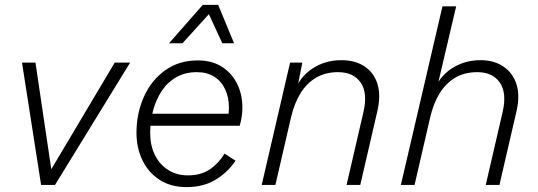

<svg xmlns="http://www.w3.org/2000/svg" viewBox="-20 -756 2199 785"><path d="M449 -500H512L205 0H148L70 -500H125L193 -42L179 -46Z M743 9Q678 9 632 -21Q586 -51 562 -101.5Q538 -152 538 -213Q538 -292 568 -359.5Q598 -427 654.5 -468Q711 -509 789 -509Q846 -509 886.5 -483.5Q927 -458 949 -414.5Q971 -371 971 -315Q971 -299 968.5 -280.5Q966 -262 960 -242H566L567 -291H935L911 -272Q914 -285 915 -295Q916 -305 916 -316Q916 -357 901 -390Q886 -423 856.5 -442Q827 -461 785 -461Q737 -461 701 -440.5Q665 -420 641.5 -384.5Q618 -349 606 -304.5Q594 -260 594 -212Q594 -162 613 -123Q632 -84 667 -61.5Q702 -39 749 -39Q802 -39 838.5 -64Q875 -89 898 -128L943 -99Q911 -51 861 -21Q811 9 743 9ZM671 -579 809 -736H872L937 -579H889L834 -698L726 -579Z M1050 0 1166 -500H1216L1192 -378L1184 -381Q1205 -441 1257 -475.5Q1309 -510 1376 -510Q1432 -510 1470.5 -484.5Q1509 -459 1523.5 -412Q1538 -365 1522 -298L1453 0H1397L1466 -298Q1484 -376 1454.5 -418.5Q1425 -461 1362 -461Q1311 -461 1272.5 -438.5Q1234 -416 1208.5 -374.5Q1183 -333 1170 -277L1106 0Z M1619 0 1789 -730H1845L1764 -385L1753 -381Q1774 -441 1826 -475.5Q1878 -510 1945 -510Q1999 -510 2037.5 -484.5Q2076 -459 2091.5 -412Q2107 -365 2091 -298L2022 0H1966L2035 -298Q2053 -376 2023.5 -418.5Q1994 -461 1931 -461Q1880 -461 1841.5 -438.5Q1803 -416 1777.5 -374.5Q1752 -333 1739 -277L1675 0Z"/></svg>

Font: Kantumruy Pro Light
Style: Italic
Weight: 300
Italic angle: -13°
Version: Version 1.002